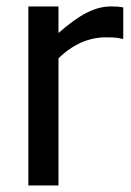

<svg xmlns="http://www.w3.org/2000/svg" viewBox="-20 -565 400 585"><path d="M355.5 -542.5C345.2 -544.4 335.9 -545.4 318.4 -545.4C271 -545.4 224.1 -522.5 158.2 -464.4V-545.4H66.4V0H158.2V-387.2C201.2 -429.7 251 -451.2 301.3 -451.2C325.2 -451.2 337.4 -450.7 350.6 -446.8H355.5Z"/></svg>

Font: SG Kara SemiBold
Style: Regular
Weight: 400
Designer: Damoon Khanjanzadeh
Version: Version 1.000